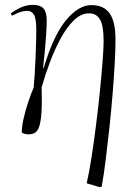

<svg xmlns="http://www.w3.org/2000/svg" viewBox="-20 -543 542 793"><path d="M392 230 338 214Q348 171 358 107Q368 43 377 -29Q386 -101 393 -170Q400 -239 404 -293Q408 -347 408 -373Q408 -437 393 -462.5Q378 -488 348 -488Q315 -488 285.5 -459.5Q256 -431 231 -385Q206 -339 186 -285.5Q166 -232 152 -182Q154 -114 151 -74.5Q148 -35 140.5 -16.5Q133 2 121.5 7Q110 12 95 12Q90 12 81 9.5Q72 7 70 3Q70 -20 77.5 -53.5Q85 -87 96.5 -121.5Q108 -156 119 -181Q121 -201 123 -232Q125 -263 126.5 -298Q128 -333 129 -364.5Q130 -396 130 -415Q130 -467 120 -482.5Q110 -498 95 -498Q76 -498 60 -492Q44 -486 30 -478L24 -487Q42 -501 66 -512Q90 -523 115 -523Q147 -523 160 -507.5Q173 -492 173 -458Q173 -439 171 -406Q169 -373 165.5 -335.5Q162 -298 158 -263L160 -261Q201 -398 253 -460Q305 -522 357 -522Q409 -522 433 -487.5Q457 -453 457 -380Q457 -342 454 -284.5Q451 -227 445.5 -159.5Q440 -92 432.5 -21.5Q425 49 417 113.5Q409 178 400 228Z"/></svg>

Font: Literata 72pt ExtraLight
Style: Italic
Weight: 200
Italic angle: -2°
Designer: Latin by Veronika Burian and Jose Scaglione. Greek by Irene Vlachou. Cyrillic by Vera Evstafieva
Foundry: TypeTogether
Version: Version 3.002